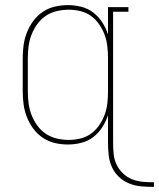

<svg xmlns="http://www.w3.org/2000/svg" viewBox="-20 -558 623 752"><path d="M583 174Q559 174 534.5 172Q510 170 487 161Q464 152 446 135Q428 118 418 95.5Q408 73 405.5 48.5Q403 24 403 0V-107Q395 -82 380.5 -59.5Q366 -37 345 -21Q324 -5 298 1.5Q272 8 246 8Q220 8 194.5 2Q169 -4 147.5 -18.5Q126 -33 110.5 -54Q95 -75 85.5 -99Q76 -123 72.5 -148.5Q69 -174 69 -200V-330Q69 -356 72.5 -381.5Q76 -407 85.5 -431Q95 -455 110.5 -476Q126 -497 147.5 -511.5Q169 -526 194.5 -532Q220 -538 246 -538Q272 -538 298 -531.5Q324 -525 345 -509Q366 -493 380.5 -470.5Q395 -448 403 -423V-530H483V-512H423V0Q423 22 425 44Q427 66 436 85.5Q445 105 461 120.5Q477 136 497 144Q517 152 539 154Q561 156 583 156ZM249 -10Q272 -10 295 -15.5Q318 -21 336.5 -34.5Q355 -48 368.5 -67.5Q382 -87 390 -109Q398 -131 400.5 -154Q403 -177 403 -200V-330Q403 -353 400.5 -376Q398 -399 390 -421Q382 -443 368.5 -462.5Q355 -482 336.5 -495.5Q318 -509 295 -514.5Q272 -520 249 -520Q226 -520 202.5 -514.5Q179 -509 159.5 -496Q140 -483 126 -463.5Q112 -444 103.5 -422Q95 -400 92 -377Q89 -354 89 -330V-200Q89 -176 92 -153Q95 -130 103.5 -108Q112 -86 126 -66.5Q140 -47 159.5 -34Q179 -21 202.5 -15.5Q226 -10 249 -10Z"/></svg>

Font: Iosevka Slab Thin
Style: Regular
Weight: 100
Monospace: yes
Designer: Belleve Invis
Foundry: Belleve Invis
Version: Version 11.1.0; ttfautohint (v1.8.3)